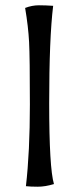

<svg xmlns="http://www.w3.org/2000/svg" viewBox="-20 -702 293 726"><path d="M78 2Q93 -128 93 -306.5Q93 -485 90 -543Q87 -601 75 -672Q101 -682 127 -682Q153 -682 181 -680Q166 -557 166 -312Q166 -67 184 -6Q151 4 123 4Q95 4 78 2Z"/></svg>

Font: Port Lligat Sans
Style: Regular
Weight: 400
Designer: Dario Muhafara, Eduardo Rodriguez Tunni
Foundry: Tipo
Version: Version 1.002